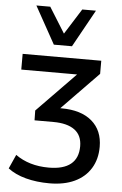

<svg xmlns="http://www.w3.org/2000/svg" viewBox="-62 -801 659 1034"><g transform="rotate(5 267.5 -284.0)"><path d="M245 190Q175 190 117 174.5Q59 159 20 129L54 53Q90 79 135 92.5Q180 106 234 106Q313 106 353 73.5Q393 41 393 -23Q393 -82 353 -111.5Q313 -141 238 -141H136L135 -194L370 -435L369 -407H41V-492H466V-421L243 -192L215 -218H275Q381 -218 439.5 -168Q498 -118 498 -29Q498 38 467.5 87.5Q437 137 380.5 163.5Q324 190 245 190ZM204 -556 92 -758H167L253 -620L340 -758H414L302 -556Z"/></g></svg>

Font: NunitoSans_10ptSemiBold
Style: Regular
Weight: 600
Designer: Vernon Adams
Foundry: Vernon Adams
Version: Version 3.101;gftools[0.9.27]